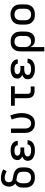

<svg xmlns="http://www.w3.org/2000/svg" viewBox="1601 -2384 998 4240"><g transform="rotate(-90 2100.0 -264.0)"><path d="M300 8Q270 8 241 3Q212 -2 185 -15Q158 -28 136.5 -48.5Q115 -69 101.5 -95.5Q88 -122 82.5 -151Q77 -180 77 -210V-266Q77 -290 82 -314.5Q87 -339 99 -360.5Q111 -382 128.5 -399Q146 -416 168 -427Q151 -438 137.5 -453Q124 -468 115.5 -486.5Q107 -505 103 -525Q99 -545 99 -565Q99 -589 105 -613Q111 -637 122.5 -658.5Q134 -680 152 -697Q170 -714 192 -724Q214 -734 238.5 -738.5Q263 -743 287 -743Q338 -743 387.5 -729Q437 -715 482 -692L439 -617Q405 -635 368.5 -647Q332 -659 294 -659Q274 -659 255.5 -654Q237 -649 222.5 -636Q208 -623 201.5 -604.5Q195 -586 195 -567Q195 -549 201 -531.5Q207 -514 220.5 -502Q234 -490 251.5 -485.5Q269 -481 287 -478Q305 -475 322.5 -472Q340 -469 357.5 -465Q375 -461 392.5 -455.5Q410 -450 426 -442.5Q442 -435 456.5 -424.5Q471 -414 483 -400.5Q495 -387 503.5 -371Q512 -355 516.5 -337.5Q521 -320 522 -302Q523 -284 523 -266V-210Q523 -180 517.5 -151Q512 -122 498.5 -95.5Q485 -69 463.5 -48.5Q442 -28 415 -15Q388 -2 359 3Q330 8 300 8ZM300 -76Q318 -76 335 -79.5Q352 -83 367.5 -91.5Q383 -100 395 -113Q407 -126 414 -142Q421 -158 424 -175Q427 -192 427 -210V-266Q427 -288 422 -309.5Q417 -331 403 -347.5Q389 -364 368.5 -373Q348 -382 327 -387Q306 -392 284 -395Q262 -398 241 -402Q223 -393 209 -378Q195 -363 187 -344.5Q179 -326 176 -306Q173 -286 173 -266V-210Q173 -192 176 -175Q179 -158 186 -142Q193 -126 205 -113Q217 -100 232.5 -91.5Q248 -83 265 -79.5Q282 -76 300 -76Z M897 8Q871 8 845.5 5.5Q820 3 795 -4Q770 -11 746.5 -23.5Q723 -36 705.5 -54.5Q688 -73 678.5 -98Q669 -123 669 -149Q669 -170 675.5 -190.5Q682 -211 695.5 -226.5Q709 -242 727 -253Q745 -264 765 -271Q748 -279 733 -289Q718 -299 706.5 -313.5Q695 -328 690 -345.5Q685 -363 685 -381Q685 -406 693.5 -429Q702 -452 718.5 -469.5Q735 -487 756.5 -498.5Q778 -510 801.5 -516.5Q825 -523 849 -525.5Q873 -528 897 -528Q922 -528 946.5 -525.5Q971 -523 994 -515.5Q1017 -508 1038.5 -495Q1060 -482 1076 -463.5Q1092 -445 1100.5 -421.5Q1109 -398 1109 -373Q1109 -373 1109 -372Q1109 -371 1109 -370H1013Q1013 -371 1013 -371Q1013 -371 1013 -371Q1013 -390 1001 -406Q989 -422 971.5 -430.5Q954 -439 935 -441.5Q916 -444 897 -444Q885 -444 872.5 -443Q860 -442 848 -440Q836 -438 824.5 -433.5Q813 -429 803 -421.5Q793 -414 787 -403Q781 -392 781 -380Q781 -380 781 -380Q781 -380 781 -380Q781 -367 787 -355.5Q793 -344 803 -336Q813 -328 825 -323.5Q837 -319 849.5 -316.5Q862 -314 874.5 -313Q887 -312 900 -312H964V-228H900Q886 -228 871.5 -227Q857 -226 842.5 -223Q828 -220 814.5 -215Q801 -210 789.5 -201Q778 -192 771.5 -178.5Q765 -165 765 -151Q765 -137 771.5 -124Q778 -111 789.5 -102.5Q801 -94 814 -89Q827 -84 841 -81Q855 -78 869 -77Q883 -76 897 -76Q912 -76 926 -77Q940 -78 954 -81.5Q968 -85 981 -90.5Q994 -96 1005 -105Q1016 -114 1022.5 -127Q1029 -140 1029 -155H1125Q1125 -154 1125 -154Q1125 -154 1125 -154Q1125 -128 1115.5 -103Q1106 -78 1088.5 -58.5Q1071 -39 1048 -26Q1025 -13 1000 -5Q975 3 949 5.5Q923 8 897 8Z M1496 8Q1467 8 1438.5 2.5Q1410 -3 1385 -16.5Q1360 -30 1340 -51.5Q1320 -73 1307.5 -98.5Q1295 -124 1290 -152.5Q1285 -181 1285 -210V-520H1381V-210Q1381 -193 1383.5 -176.5Q1386 -160 1392 -144.5Q1398 -129 1408 -115.5Q1418 -102 1432 -93Q1446 -84 1462.5 -80Q1479 -76 1496 -76Q1518 -76 1540 -85Q1562 -94 1577 -111Q1592 -128 1601.5 -149Q1611 -170 1616.5 -192.5Q1622 -215 1624.5 -238Q1627 -261 1627 -284Q1627 -340 1614.5 -396Q1602 -452 1581 -504L1669 -536Q1694 -476 1708.5 -412Q1723 -348 1723 -283Q1723 -249 1718 -214Q1713 -179 1702 -146Q1691 -113 1672 -83.5Q1653 -54 1626 -32Q1599 -10 1565 -1Q1531 8 1496 8Z M2207 0Q2186 0 2165.5 -3.5Q2145 -7 2126 -16Q2107 -25 2092.5 -40Q2078 -55 2068.5 -74Q2059 -93 2055.5 -113.5Q2052 -134 2052 -155V-436H1885V-520H2315V-436H2148V-155Q2148 -142 2150.5 -128.5Q2153 -115 2161 -104.5Q2169 -94 2181.5 -89Q2194 -84 2207 -84H2311V0Z M2697 8Q2671 8 2645.5 5.5Q2620 3 2595 -4Q2570 -11 2546.5 -23.5Q2523 -36 2505.5 -54.5Q2488 -73 2478.5 -98Q2469 -123 2469 -149Q2469 -170 2475.5 -190.5Q2482 -211 2495.5 -226.5Q2509 -242 2527 -253Q2545 -264 2565 -271Q2548 -279 2533 -289Q2518 -299 2506.5 -313.5Q2495 -328 2490 -345.5Q2485 -363 2485 -381Q2485 -406 2493.5 -429Q2502 -452 2518.5 -469.5Q2535 -487 2556.5 -498.5Q2578 -510 2601.5 -516.5Q2625 -523 2649 -525.5Q2673 -528 2697 -528Q2722 -528 2746.5 -525.5Q2771 -523 2794 -515.5Q2817 -508 2838.5 -495Q2860 -482 2876 -463.5Q2892 -445 2900.5 -421.5Q2909 -398 2909 -373Q2909 -373 2909 -372Q2909 -371 2909 -370H2813Q2813 -371 2813 -371Q2813 -371 2813 -371Q2813 -390 2801 -406Q2789 -422 2771.5 -430.5Q2754 -439 2735 -441.5Q2716 -444 2697 -444Q2685 -444 2672.5 -443Q2660 -442 2648 -440Q2636 -438 2624.5 -433.5Q2613 -429 2603 -421.5Q2593 -414 2587 -403Q2581 -392 2581 -380Q2581 -380 2581 -380Q2581 -380 2581 -380Q2581 -367 2587 -355.5Q2593 -344 2603 -336Q2613 -328 2625 -323.5Q2637 -319 2649.5 -316.5Q2662 -314 2674.5 -313Q2687 -312 2700 -312H2764V-228H2700Q2686 -228 2671.5 -227Q2657 -226 2642.5 -223Q2628 -220 2614.5 -215Q2601 -210 2589.5 -201Q2578 -192 2571.5 -178.5Q2565 -165 2565 -151Q2565 -137 2571.5 -124Q2578 -111 2589.5 -102.5Q2601 -94 2614 -89Q2627 -84 2641 -81Q2655 -78 2669 -77Q2683 -76 2697 -76Q2712 -76 2726 -77Q2740 -78 2754 -81.5Q2768 -85 2781 -90.5Q2794 -96 2805 -105Q2816 -114 2822.5 -127Q2829 -140 2829 -155H2925Q2925 -154 2925 -154Q2925 -154 2925 -154Q2925 -128 2915.5 -103Q2906 -78 2888.5 -58.5Q2871 -39 2848 -26Q2825 -13 2800 -5Q2775 3 2749 5.5Q2723 8 2697 8Z M3085 215V-310Q3085 -339 3090 -368Q3095 -397 3108 -423Q3121 -449 3141.5 -470Q3162 -491 3188 -504.5Q3214 -518 3243 -523Q3272 -528 3301 -528Q3330 -528 3359.5 -523Q3389 -518 3415.5 -505Q3442 -492 3463.5 -471Q3485 -450 3498.5 -424Q3512 -398 3517.5 -368.5Q3523 -339 3523 -310V-210Q3523 -183 3519 -156Q3515 -129 3505.5 -104Q3496 -79 3479.5 -57Q3463 -35 3441 -20Q3419 -5 3392 1.5Q3365 8 3338 8Q3313 8 3288.5 2.5Q3264 -3 3243 -16.5Q3222 -30 3206.5 -49.5Q3191 -69 3181 -92V215ZM3301 -76Q3318 -76 3335.5 -79.5Q3353 -83 3368 -91.5Q3383 -100 3395 -113Q3407 -126 3414 -142Q3421 -158 3424 -175.5Q3427 -193 3427 -210V-310Q3427 -327 3424 -344.5Q3421 -362 3414 -378Q3407 -394 3395 -407Q3383 -420 3368 -428.5Q3353 -437 3335.5 -440.5Q3318 -444 3301 -444Q3284 -444 3267 -440.5Q3250 -437 3235.5 -428Q3221 -419 3210 -406Q3199 -393 3192.5 -377Q3186 -361 3183.5 -344Q3181 -327 3181 -310V-210Q3181 -193 3183.5 -176Q3186 -159 3192.5 -143.5Q3199 -128 3210 -114.5Q3221 -101 3235.5 -92Q3250 -83 3267 -79.5Q3284 -76 3301 -76Z M3900 8Q3870 8 3841 3Q3812 -2 3785 -15Q3758 -28 3736.5 -48.5Q3715 -69 3701.5 -95.5Q3688 -122 3682.5 -151Q3677 -180 3677 -210V-310Q3677 -340 3682.5 -369Q3688 -398 3701.5 -424.5Q3715 -451 3737 -471.5Q3759 -492 3785.5 -505Q3812 -518 3841 -524.5Q3870 -531 3900 -531Q3930 -531 3959 -524.5Q3988 -518 4014.5 -505Q4041 -492 4063 -471.5Q4085 -451 4098.5 -424.5Q4112 -398 4117.5 -369Q4123 -340 4123 -310V-210Q4123 -180 4117.5 -151Q4112 -122 4098.5 -95.5Q4085 -69 4063.5 -48.5Q4042 -28 4015 -15Q3988 -2 3959 3Q3930 8 3900 8ZM3900 -76Q3918 -76 3935 -79.5Q3952 -83 3967.5 -91.5Q3983 -100 3995 -113Q4007 -126 4014 -142Q4021 -158 4024 -175Q4027 -192 4027 -210V-310Q4027 -328 4024 -345.5Q4021 -363 4013.5 -379Q4006 -395 3994 -408Q3982 -421 3966.5 -429Q3951 -437 3933.5 -440.5Q3916 -444 3898 -444Q3881 -444 3864 -440.5Q3847 -437 3831.5 -428.5Q3816 -420 3804.5 -407Q3793 -394 3786 -378Q3779 -362 3776 -344.5Q3773 -327 3773 -310V-210Q3773 -192 3776 -175Q3779 -158 3786 -142Q3793 -126 3805 -113Q3817 -100 3832.5 -91.5Q3848 -83 3865 -79.5Q3882 -76 3900 -76Z"/></g></svg>

Font: Iosevka Custom Medium Extended
Style: Regular
Weight: 500
Width: 7
Monospace: yes
Designer: Belleve Invis
Foundry: Belleve Invis
Version: Version 11.2.4; ttfautohint (v1.8.4)